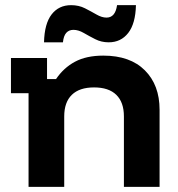

<svg xmlns="http://www.w3.org/2000/svg" viewBox="-20 -725 690 745"><path d="M90.8 0V-363.3H22.5V-500H162.5V-418.3H197.5Q226.7 -461.7 270.8 -485.4Q315 -509.2 380.8 -509.2Q485 -509.2 542.1 -452.1Q599.2 -395 599.2 -299.2V0H460.8V-273.3Q460.8 -328.3 431.2 -357.1Q401.7 -385.8 345 -385.8Q288.3 -385.8 258.8 -357.1Q229.2 -328.3 229.2 -273.3V0ZM150.8 -560.8Q152.5 -633.3 180.4 -669.2Q208.3 -705 255.8 -705Q285.8 -705 309.6 -692.9Q333.3 -680.8 354.2 -668.8Q375 -656.7 393.3 -656.7Q427.5 -656.7 434.2 -705H507.5Q505.8 -633.3 477.5 -597.1Q449.2 -560.8 401.7 -560.8Q373.3 -560.8 349.6 -572.9Q325.8 -585 305 -597.1Q284.2 -609.2 265 -609.2Q247.5 -609.2 237.1 -597.5Q226.7 -585.8 224.2 -560.8Z"/></svg>

Font: Funnel Display Light
Style: Bold
Weight: 700
Version: Version 1.000